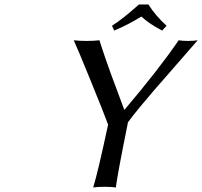

<svg xmlns="http://www.w3.org/2000/svg" viewBox="-20 -826 894 849"><path d="M545.9 -285.2Q499 -53.2 492.2 2.9Q473.6 0 442.9 0Q410.2 0 392.1 2.9Q413.1 -64.9 458 -274.9Q440.4 -323.2 383.5 -462.9Q326.7 -602.5 306.2 -647.9Q331.5 -645 362.8 -645Q394.5 -645 419.9 -647.9Q431.2 -611.3 445.8 -569.1Q460.4 -526.9 471.2 -497.3Q481.9 -467.8 501 -417.2Q520 -366.7 529.8 -339.8Q681.2 -518.1 770 -647.9Q788.1 -645 812 -645Q834 -645 854 -647.9Q811 -598.1 749 -527.3Q687 -456.5 658.9 -424.1Q630.9 -391.6 598.6 -352.5Q566.4 -313.5 545.9 -285.2ZM636.2 -806.2Q668.5 -755.4 716.8 -711.9L696.8 -690.9Q641.1 -719.7 605 -752.9Q547.4 -716.8 484.9 -690.9L475.1 -711.9Q525.9 -744.6 594.2 -806.2Z"/></svg>

Font: Linear Smooth
Style: Italic
Weight: 400
Designer: Philipp H. Poll, Flanker
Foundry: Philipp H. Poll, reworked by Flanker
Version: Version 1.061 | FøM Fix